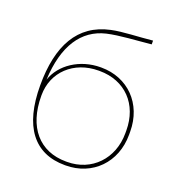

<svg xmlns="http://www.w3.org/2000/svg" viewBox="-132 -838 894 956"><g transform="rotate(20 315.0 -360.5)"><path d="M316 6H320C462 6 565 -99 565 -245V-262C565 -410 462 -513 321 -513H318C208 -513 114 -450 85 -363C93 -545 164 -651 286 -680C351 -695 440 -699 517 -707V-727C443 -719 360 -718 301 -705C137 -670 65 -536 65 -326C65 -108 153 6 316 6ZM315 -13C174 -13 88 -113 88 -278V-282C88 -404 182 -494 314 -494H319C455 -494 545 -399 545 -261V-246C545 -111 451 -13 321 -13Z"/></g></svg>

Font: Fixel Display Thin
Style: Regular
Weight: 100
Designer: AlfaBravo + MacPaw
Foundry: Kyrylo Tkachov, Marchela Mozhyna, Serhii Makarenko, Maria Weinstein, Zakhar Kryvoshyya
Version: Version 1.211